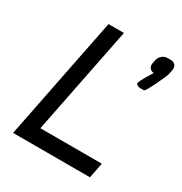

<svg xmlns="http://www.w3.org/2000/svg" viewBox="-164 -820 895 943"><g transform="rotate(30 283.5 -349.0)"><path d="M147 -86.9H495.6L478.5 0H42.5L181.2 -697.3H268.6ZM494.1 -502.4H474.6Q458.5 -502.4 449.2 -513.7Q448.7 -514.6 448.7 -516.1Q448.7 -517.6 449.2 -519Q451.2 -528.8 469.2 -560.1L493.7 -600.1Q479 -601.1 470.2 -611.8Q463.9 -620.1 463.9 -630.9Q463.9 -634.8 464.8 -639.6L468.3 -658.7Q471.7 -674.8 485.4 -686.3Q499 -697.8 515.6 -697.8H534.7Q551.3 -697.8 560.1 -686.5Q566.9 -677.7 566.9 -667Q566.9 -663.1 565.9 -658.7L561.5 -636.2Q558.1 -619.6 529.5 -561Q501 -502.4 494.1 -502.4Z"/></g></svg>

Font: Qaz
Style: Italic
Weight: 400
Italic angle: -11.25°
Designer: GGBotNet
Foundry: f0n7
Version: 0.70